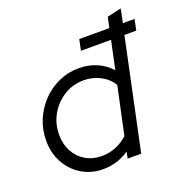

<svg xmlns="http://www.w3.org/2000/svg" viewBox="-130 -834 920 959"><g transform="rotate(-20 330.5 -354.5)"><path d="M259 8Q195.8 8 145.9 -22Q96 -52 67 -104.2Q38 -156.5 38 -221.7Q38 -281 59.5 -332.3Q81.1 -383.6 119 -423.3Q157 -463 207 -485.5Q257 -508 314 -508Q365 -508 408.5 -489.5Q452 -471 483 -436L515 -586H355L367 -644H527L539 -700L614 -717L599 -644H661L649 -586H586L462 0H390L397 -35Q334.1 8 259 8ZM275 -56Q313.4 -56 349 -70.4Q384.7 -84.8 413 -111L467 -363Q447 -399 405.9 -421Q364.9 -443 316.5 -443Q259 -443 212.1 -413.9Q165.1 -384.8 137.1 -336.4Q109 -288 109 -228Q109 -177.9 130.3 -138.8Q151.7 -99.7 189.2 -77.8Q226.8 -56 275 -56Z"/></g></svg>

Font: Red Hat Display
Style: Italic
Weight: 300
Italic angle: -12°
Designer: Pentagram, MCKL
Foundry: Pentagram, MCKL
Version: Version 1.023